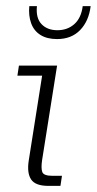

<svg xmlns="http://www.w3.org/2000/svg" viewBox="-20 -609 317 629"><path d="M139 0Q96 0 82 -21Q68 -42 74 -82L118 -361H37L42 -394H167L118 -85Q114 -58 118.5 -45.5Q123 -33 152 -33H183L178 0ZM167 -481Q134 -481 112.5 -494.5Q91 -508 82 -533Q73 -558 76 -589H101Q97 -550 116 -530Q135 -510 168 -510Q201 -510 223.5 -530Q246 -550 251 -589H277Q271 -540 242.5 -510.5Q214 -481 167 -481Z"/></svg>

Font: Rokkitt SemiBold ExtraLight
Style: Italic
Weight: 250
Italic angle: -9°
Version: Version 3.103